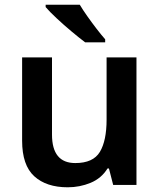

<svg xmlns="http://www.w3.org/2000/svg" viewBox="-20 -786 678 816"><path d="M560 -542V0H461L443 -70H437Q411 -28 365 -9Q319 10 268 10Q177 10 125.5 -37Q74 -84 74 -188V-542H201V-214Q201 -93 300 -93Q376 -93 404.5 -140.5Q433 -188 433 -278V-542ZM319 -766Q332 -744 351.5 -716.5Q371 -689 391 -663Q411 -637 427 -619V-606H342Q318 -624 284.5 -652Q251 -680 220.5 -708.5Q190 -737 174 -756V-766Z"/></svg>

Font: Noto Sans Meetei Mayek SemiBold
Style: Regular
Weight: 600
Designer: Monotype Design Team and Neelakash Kshetrimayum
Foundry: Monotype Imaging Inc.
Version: Version 2.002; ttfautohint (v1.8.4.7-5d5b)